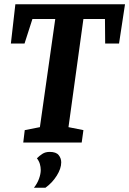

<svg xmlns="http://www.w3.org/2000/svg" viewBox="-20 -668 606 900"><path d="M89 0 96 -58 167 -72 239 -579H132L95 -464H31L52 -648H566L538 -464H473L472 -579H371L301 -72L371 -58L363 0ZM139 212Q155 192 163 169.5Q171 147 171 129Q171 115 167 101Q163 87 153 74Q165 62 179 53Q193 44 213 44Q243 44 255 59Q267 74 267 93Q267 122 246 155.5Q225 189 193 212Z"/></svg>

Font: Faustina Light
Style: Bold Italic
Weight: 700
Italic angle: -8°
Version: Version 1.200